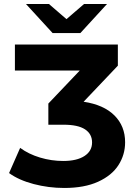

<svg xmlns="http://www.w3.org/2000/svg" viewBox="-20 -921 678 953"><path d="M601 -215Q601 -153 568 -101.5Q535 -50 467 -19Q399 12 299 12Q221 12 147 -7.5Q73 -27 25 -62L80 -187Q122 -156 178.5 -139Q235 -122 294 -122Q361 -122 399 -146.5Q437 -171 437 -214Q437 -256 402 -279Q367 -302 295 -302H220V-407L376 -571H54V-700H565V-595L395 -416Q495 -401 548 -348Q601 -295 601 -215ZM511 -901 379 -757H241L109 -901H223L310 -826L397 -901Z"/></svg>

Font: mBank
Style: Bold
Weight: 700
Designer: Julieta Ulanovsky
Foundry: Julieta Ulanovsky
Version: Version 7.200